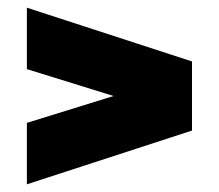

<svg xmlns="http://www.w3.org/2000/svg" viewBox="-20 -562 570 500"><path d="M50 -542 480 -402V-222L50 -82V-242L437 -362V-262L50 -382Z"/></svg>

Font: Changa ExtraLight ExtraBold
Style: Regular
Weight: 800
Version: Version 3.002; ttfautohint (v1.8.2)